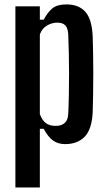

<svg xmlns="http://www.w3.org/2000/svg" viewBox="-20 -628 470 848"><path d="M48 200V-600H156V-541H173Q190.5 -574 211.5 -591.2Q232.5 -608.5 273.5 -608.5Q328.5 -608.5 357.5 -575.2Q386.5 -542 389.5 -464.5Q390.5 -436 391.2 -393.2Q392 -350.5 392 -303.2Q392 -256 391.2 -211.8Q390.5 -167.5 389.5 -135.5Q386.5 -58.5 354.8 -25Q323 8.5 268 8.5Q236.5 8.5 214.5 -7.2Q192.5 -23 173 -59H156V200ZM226 -72Q251.5 -72 266 -85Q280.5 -98 281.5 -126.5Q283.5 -169 284.2 -213.5Q285 -258 285 -303.2Q285 -348.5 284 -391.8Q283 -435 281.5 -473.5Q280.5 -502 269.2 -515Q258 -528 233 -528Q209 -528 187.2 -515Q165.5 -502 156 -476V-124Q166.5 -96 183 -84Q199.5 -72 226 -72Z"/></svg>

Font: Big Shoulders Display Thin
Style: Bold
Weight: 700
Version: Version 2.002